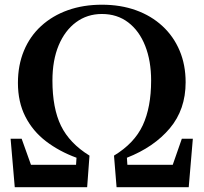

<svg xmlns="http://www.w3.org/2000/svg" viewBox="-20 -779 847 799"><path d="M41.4 0 24.1 -201.7H70.1L118.5 -66.3L82.2 -93.1H310.8L294.7 -65.6L298.4 -122.6Q226.6 -148.9 171.6 -190.9Q116.5 -233 85.6 -293.6Q54.6 -354.2 54.6 -434.2Q54.6 -507.8 79.6 -567.9Q104.5 -628.1 151.4 -670.9Q198.2 -713.7 262.4 -736.6Q326.6 -759.4 404 -759.4Q482 -759.4 545.8 -736.4Q609.6 -713.4 656.1 -670.4Q702.6 -627.4 727.5 -568.2Q752.5 -509 752.5 -436.7Q752.5 -323.2 686.6 -245Q620.8 -166.8 508.1 -122.6L511.9 -65.8L496.8 -93.1H723.1L689.1 -65.3L736.7 -201.7H782.5L765.4 0H465.1L454.4 -131.4Q539.3 -182.8 574.1 -257.7Q608.9 -332.6 608.9 -443.7Q608.9 -525.7 584.2 -588.2Q559.5 -650.8 513.5 -685.8Q467.6 -720.8 404 -720.8Q343.1 -720.8 296.6 -686.5Q250.1 -652.2 224.1 -590.2Q198.2 -528.1 198.2 -443.7Q198.2 -328.8 233.7 -255.8Q269.3 -182.8 352.4 -131.4L342.7 0Z"/></svg>

Font: Noto Serif SC
Style: Regular
Weight: 200
Designer: Ryoko NISHIZUKA 西塚涼子 (kana & ideographs); Frank Grießhammer (Latin, Greek & Cyrillic); Wenlong ZHANG 张文龙 (bopomofo); San
Foundry: Adobe
Version: Version 2.001;hotconv 1.1.0;makeotfexe 2.6.0